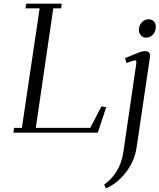

<svg xmlns="http://www.w3.org/2000/svg" viewBox="-20 -722 868 1045"><path d="M53.2 0 56.2 -25.9H99.1L195.8 -676.8H119.1L122.1 -702.1H315.9L313 -676.8H270L174.8 -25.9H471.2L532.2 -143.1L558.1 -138.2L512.2 0ZM546.9 282.2Q582.5 258.8 611.8 214.8Q641.1 170.9 650.9 108.9L721.2 -372.1Q722.2 -379.4 722.2 -384Q722.2 -388.7 720.7 -390.9Q719.2 -393.1 715.8 -393.1Q703.6 -393.1 668 -378.9L661.1 -405.8Q717.3 -429.7 736.6 -436.8Q755.9 -443.8 768.1 -443.8Q796.9 -443.8 796.9 -418Q796.9 -413.6 794.9 -401.9L724.1 76.2Q713.4 154.3 664.8 216.6Q616.2 278.8 556.2 303.2ZM735.8 -558.1Q735.8 -581.5 751.2 -599.4Q766.6 -617.2 789.1 -617.2Q805.2 -617.2 816.7 -606.2Q828.1 -595.2 828.1 -576.2Q828.1 -551.3 813 -534.2Q797.9 -517.1 773.9 -517.1Q757.8 -517.1 746.8 -529.8Q735.8 -542.5 735.8 -558.1Z"/></svg>

Font: Dehuti Alt
Style: Italic
Weight: 400
Version: Version 1.2